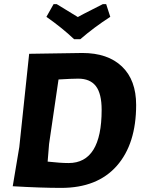

<svg xmlns="http://www.w3.org/2000/svg" viewBox="-20 -907 691 935"><path d="M497 -887 517 -825Q438 -774 371 -716H341Q283 -771 206 -825L241 -887H256Q317 -850 359 -824Q382 -837 426 -859Q470 -881 481 -887ZM381 -649Q505 -649 574 -583Q643 -517 643 -396Q643 -206 548.5 -99Q454 8 278 8Q179 8 43 0H42L74 -191L122 -645ZM219 -206 212 -120Q275 -113 314 -113Q475 -113 475 -372Q475 -451 447 -487.5Q419 -524 361 -524Q331 -524 265 -520Z"/></svg>

Font: Alegreya Sans ExtraBold
Style: Italic
Weight: 800
Italic angle: -7°
Designer: Juan Pablo del Peral
Foundry: Huerta Tipografica
Version: Version 2.007